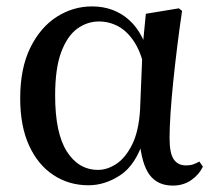

<svg xmlns="http://www.w3.org/2000/svg" viewBox="-20 -563 671 599"><path d="M256 15Q195 15 146.5 -17Q98 -49 70.5 -109.5Q43 -170 43 -256Q43 -350 74.5 -414Q106 -478 157 -510.5Q208 -543 267 -543Q336 -543 383.5 -500Q431 -457 448 -372H455L434 -336Q422 -396 400 -430.5Q378 -465 349.5 -480.5Q321 -496 289 -496Q252 -496 221 -473.5Q190 -451 171 -400.5Q152 -350 152 -265Q152 -148 188.5 -90.5Q225 -33 286 -33Q315 -33 343.5 -52Q372 -71 392.5 -112.5Q413 -154 417 -221L425 -417L435 -520L538 -537L548 -529Q540 -475 533 -418.5Q526 -362 520.5 -308.5Q515 -255 512 -209.5Q509 -164 509 -132Q509 -85 522 -66Q535 -47 560 -47Q574 -47 583.5 -50.5Q593 -54 602 -59L613 -43Q601 -18 576.5 -1Q552 16 519 16Q472 16 447 -17Q422 -50 415 -127L429 -129Q404 -49 356 -17Q308 15 256 15Z"/></svg>

Font: Noto Serif TC SemiBold
Style: Regular
Weight: 600
Version: Version 2.002-H1;hotconv 1.1.0;makeotfexe 2.6.0